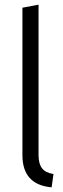

<svg xmlns="http://www.w3.org/2000/svg" viewBox="-20 -796 271 822"><path d="M201 6Q76 -5 76 -132V-763L145 -776V-132Q145 -95 160 -75.5Q175 -56 209 -51Z"/></svg>

Font: Ubuntu Sans Condensed
Style: Regular
Weight: 400
Width: 3
Designer: Dalton Maag Ltd
Foundry: Dalton Maag Ltd
Version: Version 1.006; ttfautohint (v1.8.4.7-5d5b)